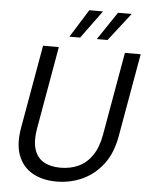

<svg xmlns="http://www.w3.org/2000/svg" viewBox="-61 -958 786 1019"><g transform="rotate(5 332.5 -448.5)"><path d="M278 12Q204 12 150.5 -18Q97 -48 74 -108Q51 -168 67 -258L145 -700H229L151 -257Q140 -192 153.5 -148.5Q167 -105 203 -84Q239 -63 293 -63Q346 -63 389 -83Q432 -103 461.5 -146Q491 -189 503 -257L581 -700H665L587 -258Q571 -165 525 -105.5Q479 -46 415 -17Q351 12 278 12ZM426 -760 526 -909H599L483 -760ZM280 -760 373 -909H446L337 -760Z"/></g></svg>

Font: DM Sans 11pt
Style: Italic
Weight: 400
Italic angle: -10°
Version: Version 4.004;gftools[0.9.30]